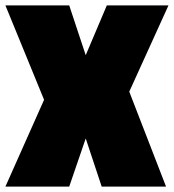

<svg xmlns="http://www.w3.org/2000/svg" viewBox="-28 -690 643 710"><path d="M228 -670 289 -486 367 -670H595L450 -351L586 0H348L289 -178L228 0H-8L135 -321L-8 -670Z"/></svg>

Font: Titillium Web
Style: Black
Weight: 900
Version: Version 1.001;PS 35.000;hotconv 1.0.70;makeotf.lib2.5.55311